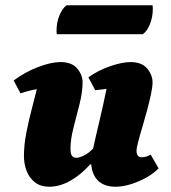

<svg xmlns="http://www.w3.org/2000/svg" viewBox="-20 -698 652 730"><path d="M168 12Q134 12 112.5 -5Q91 -22 81 -48.5Q71 -75 71 -105Q71 -146 80 -192.5Q89 -239 100.5 -282.5Q112 -326 120 -359Q90 -354 58 -343L32 -392Q75 -424 124.5 -443Q174 -462 210 -462Q253 -462 273.5 -437.5Q294 -413 294 -385Q294 -348 282.5 -302.5Q271 -257 259.5 -212.5Q248 -168 248 -133Q248 -111 254.5 -104.5Q261 -98 269 -98Q281 -98 298 -106Q315 -114 334 -133Q343 -175 357.5 -235.5Q372 -296 385 -360Q375 -359 364 -357.5Q353 -356 342 -355L316 -404Q354 -431 399.5 -446.5Q445 -462 476 -462Q519 -462 539.5 -437.5Q560 -413 560 -385Q560 -368 554 -339.5Q548 -311 539 -277.5Q530 -244 520.5 -212.5Q511 -181 505 -157.5Q499 -134 499 -126Q499 -100 519 -100Q535 -100 553 -110L583 -58Q565 -39 536.5 -23Q508 -7 477 2.5Q446 12 420 12Q377 12 353.5 -10.5Q330 -33 327 -73H323Q286 -32 246 -10Q206 12 168 12ZM523 -568H196Q195 -572 195 -581Q195 -613 206 -639.5Q217 -666 233 -678H560Q560 -676 560.5 -672.5Q561 -669 561 -665Q561 -634 550.5 -607Q540 -580 523 -568Z"/></svg>

Font: Petrona Black
Style: Italic
Weight: 900
Italic angle: -9°
Designer: Ringo R. Seeber
Foundry: Ringo R. Seeber
Version: Version 2.001; ttfautohint (v1.8.3)